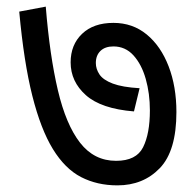

<svg xmlns="http://www.w3.org/2000/svg" viewBox="-20 -608 591 579"><path d="M512 -270Q512 -153 462 -101Q412 -49 334 -49Q273 -49 224.5 -74Q176 -99 139.5 -158.5Q103 -218 77.5 -319Q52 -420 38 -573L118 -588Q130 -440 154.5 -336Q179 -232 221.5 -177.5Q264 -123 330 -123Q391 -123 411.5 -164Q432 -205 432 -275Q432 -326 419.5 -370Q407 -414 382.5 -441Q358 -468 322 -468Q297 -468 283 -454.5Q269 -441 269 -418Q269 -400 280 -383.5Q291 -367 320 -356Q349 -345 401 -342L384 -272Q285 -280 239 -321Q193 -362 193 -420Q193 -473 227.5 -506Q262 -539 322 -539Q380 -539 422.5 -504Q465 -469 488.5 -408Q512 -347 512 -270Z"/></svg>

Font: Go Noto Kurrent-Regular
Style: Regular
Weight: 400
Designer: Monotype Design Team
Foundry: Monotype Imaging Inc.
Version: Version 2.012; ttfautohint (v1.8.4.7-5d5b)